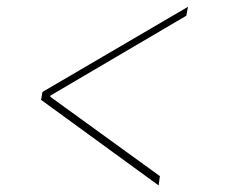

<svg xmlns="http://www.w3.org/2000/svg" viewBox="-20 -568 670 568"><path d="M101.6 -272.5 105.5 -295.9 536.1 -547.9 531.2 -521.5 124 -282.2 129.9 -290 127.9 -278.3 124 -285.2 453.1 -46.9 449.2 -19.5Z"/></svg>

Font: Inter 16pt Thin
Style: Italic
Weight: 250
Italic angle: -9.3988°
Version: Version 4.001;git-66647c0bb